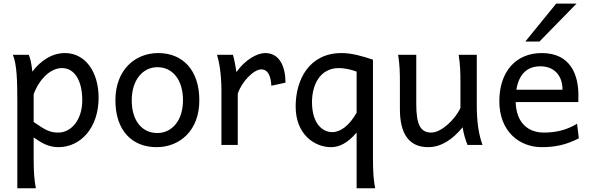

<svg xmlns="http://www.w3.org/2000/svg" viewBox="-20 -801 3268 1061"><path d="M51.3 -498C73.2 -442.9 75.7 -358.4 75.7 -236.8V239.3H178.2C169.9 197.8 166 151.4 166 73.2V-41.5C212.4 -8.8 250.5 12.2 302.7 12.2C425.3 12.2 524.9 -94.2 524.9 -261.2C524.9 -404.3 450.7 -507.8 339.4 -507.8C267.1 -507.8 204.6 -465.8 158.7 -405.3C154.3 -450.2 146.5 -481.4 139.2 -498ZM166 -280.8C202.1 -375 266.1 -424.8 322.3 -424.8C392.6 -424.8 434.6 -355 434.6 -246.6C434.6 -136.2 371.6 -68.4 302.7 -68.4C257.8 -68.4 232.9 -80.1 166 -127Z M617.7 -246.6C617.7 -78.6 710.9 12.2 844.7 12.2C973.1 12.2 1081.5 -78.6 1081.5 -246.6C1081.5 -414.6 988.8 -507.8 854.5 -507.8C726.1 -507.8 617.7 -414.6 617.7 -246.6ZM708 -246.6C708 -360.8 770.5 -429.7 849.6 -429.7C933.6 -429.7 991.2 -360.8 991.2 -246.6C991.2 -132.8 928.2 -65.9 849.6 -65.9C765.6 -65.9 708 -132.8 708 -246.6Z M1293.9 0V-283.2C1315.4 -349.6 1382.3 -417.5 1423.3 -417.5C1461.9 -417.5 1476.6 -379.9 1479.5 -327.1L1557.6 -344.2C1557.6 -429.7 1526.9 -507.8 1445.3 -507.8C1400.9 -507.8 1334 -470.7 1286.6 -402.8C1283.2 -426.3 1274.4 -477.5 1267.1 -498H1179.2C1189.9 -464.4 1203.6 -396 1203.6 -300.3V0Z M1950.7 239.3H2053.2C2044.9 197.8 2041 151.4 2041 73.2V-471.2C1988.3 -488.8 1926.8 -507.8 1867.7 -507.8C1689.5 -507.8 1613.8 -362.3 1613.8 -212.4C1613.8 -57.1 1719.2 12.2 1809.1 12.2C1854.5 12.2 1899.9 -9.3 1950.7 -68.4ZM1950.7 -178.2C1910.6 -106.9 1861.3 -70.8 1816.4 -70.8C1763.7 -70.8 1704.1 -115.7 1704.1 -236.8C1704.1 -329.1 1746.1 -424.8 1853 -424.8C1882.8 -424.8 1921.4 -416.5 1950.7 -405.3Z M2646.5 0C2626 -54.7 2614.7 -125 2614.7 -219.7V-498H2514.6C2523.4 -438.5 2524.4 -406.2 2524.4 -341.8V-205.1C2498.5 -145.5 2420.9 -68.4 2363.3 -68.4C2301.3 -68.4 2280.3 -116.2 2280.3 -227.1V-498H2180.2C2189 -439.5 2189.9 -403.8 2189.9 -341.8V-197.8C2189.9 -58.6 2242.2 12.2 2346.2 12.2C2414.6 12.2 2477.5 -25.9 2536.6 -97.7C2541.5 -61 2554.2 -22.5 2563.5 0Z M3175.8 -236.8C3176.3 -245.6 3176.3 -266.1 3176.3 -274.9C3176.3 -384.8 3134.8 -507.8 2973.6 -507.8C2829.1 -507.8 2739.3 -403.3 2739.3 -241.7C2739.3 -75.7 2849.1 12.2 2973.6 12.2C3048.8 12.2 3109.4 -1 3178.7 -36.6L3168.9 -117.2C3109.4 -81.1 3048.8 -68.4 2985.8 -68.4C2897.5 -68.4 2833 -122.6 2829.6 -236.8ZM2966.3 -434.6C3037.1 -434.6 3088.4 -389.2 3088.4 -305.2H2833.5C2847.7 -393.6 2895 -434.6 2966.3 -434.6ZM3053.7 -781.2 2882.8 -571.3H2960.9L3166 -781.2Z"/></svg>

Font: Andika
Style: Regular
Weight: 400
Designer: Victor Gaultney, Annie Olsen, Julie Remington, Don Collingsworth, Eric Hays
Foundry: SIL International
Version: Version 1.000